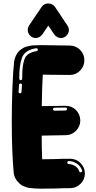

<svg xmlns="http://www.w3.org/2000/svg" viewBox="-20 -1105 565 1125"><path d="M224.8 0.5Q186.6 0.5 154 -3.5Q152.5 -4 150.5 -4Q135.1 -5.9 111.9 -16.8Q97.5 -24.3 80.9 -43.8Q64.4 -63.4 59.9 -92.6L60.4 -91.1Q49 -216.8 49 -388.1Q49 -493.1 52.7 -590.3Q56.4 -687.6 62.9 -746V-744.1Q64.9 -761.9 73.3 -779.2Q81.7 -796.5 94.1 -808.4Q121.3 -830.2 140.1 -833.2Q158.9 -838.1 174.3 -839.1Q189.6 -840.1 206.4 -840.1Q214.4 -840.6 224.3 -840.6Q252.5 -840.6 286.6 -839.6Q330.2 -838.1 387.1 -838.1H388.1Q424.3 -838.1 449.3 -813.1Q474.3 -788.1 474.3 -752.5Q474.3 -716.3 449.3 -691.1Q424.3 -665.8 388.1 -665.8H387.1Q324.3 -665.8 282.2 -666.8Q253 -667.8 230.7 -667.8Q226.2 -593.1 224.8 -483.2L364.4 -485.1Q399.5 -485.1 424.3 -461.1Q449 -437.1 450.5 -400.5V-399.5Q450.5 -364.4 425.2 -338.6Q400 -312.9 364.4 -312.9L224.3 -310.4Q224.3 -234.2 227.2 -171.8Q256.4 -171.8 296 -172.8Q341.6 -174.8 389.6 -174.8H390.6Q426.2 -174.8 451.7 -149.5Q477.2 -124.3 477.2 -88.1Q477.2 -53 451.7 -27.7Q426.2 -2.5 390.6 -2.5H389.6Q348 -2.5 304 -0.5Q261.9 0.5 224.8 0.5ZM101 -635.1Q105 -635.1 107.4 -637.6Q109.9 -640.1 109.9 -643.6Q110.4 -652.5 110.4 -660.4Q109.9 -719.8 123.3 -757.9Q136.6 -796 194.1 -805.4Q197.5 -805.9 199.8 -808.7Q202 -811.4 202 -814.9Q201 -818.3 198.8 -820.3Q196.5 -822.3 193.1 -822.3H191.1Q124.3 -811.4 108.4 -765.6Q92.6 -719.8 93.1 -652.5Q93.1 -648 93.1 -644.1Q93.1 -640.6 95.3 -638.1Q97.5 -635.6 101 -635.1ZM98 -558.4Q101 -558.4 103.5 -560.6Q105.9 -562.9 105.9 -566.3L108.9 -607.4Q108.9 -610.4 106.2 -613.1Q103.5 -615.8 100.5 -615.8H99.5Q96.5 -615.8 94.1 -613.6Q91.6 -611.4 91.6 -607.4Q90.6 -593.1 90.1 -583.2Q89.6 -575.7 88.6 -567.8Q88.6 -563.4 91.1 -560.9Q93.6 -558.4 97 -558.4ZM299.5 -456.4 364.4 -457.4Q367.8 -457.4 370 -459.9Q372.3 -462.4 372.3 -465.3V-466.3Q372.3 -469.8 370 -472.3Q367.8 -474.8 364.9 -474.8L299.5 -473.8Q296 -473.8 293.3 -471.3Q290.6 -468.8 290.6 -464.9Q290.6 -461.4 293.3 -458.9Q296 -456.4 299.5 -456.4ZM452.5 -95 455 -96Q457.4 -96.5 459.4 -98.8Q461.4 -101 461.4 -104V-106.4Q452.5 -131.2 430.2 -146.5Q406.4 -161.4 383.2 -161.4Q379.2 -161.4 376.7 -158.7Q374.3 -155.9 374.3 -152.5Q375.2 -143.6 383.7 -143.6H385.1Q401 -143.6 420.8 -131.7Q438.6 -119.3 444.1 -102Q444.6 -99 447.3 -97Q450 -95 452.5 -95ZM337.1 -882.2Q314.4 -882.2 297.5 -903.5L262.9 -955L228.2 -903.5Q211.9 -882.2 188.6 -882.2Q175.2 -882.2 162.9 -890.6Q142.6 -906.9 142.6 -929.2Q142.6 -943.1 150.5 -955.9L224.3 -1064.9Q238.6 -1084.7 261.9 -1084.7H263.4Q286.6 -1084.7 302 -1064.9L374.8 -955.9Q383.7 -943.1 383.7 -928.7Q383.7 -906.4 362.9 -890.6Q350 -882.2 337.1 -882.2Z"/></svg>

Font: AKL FREE 002
Style: Regular
Weight: 400
Designer: AKL
Foundry: AKL
Version: Version 1.00;August 17, 2024;FontCreator 13.0.0.2675 64-bit